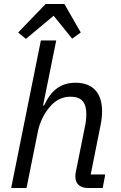

<svg xmlns="http://www.w3.org/2000/svg" viewBox="-20 -943 605 963"><path d="M209 -923 71 -780 110 -748 249 -864 342 -749 385 -780 303 -923ZM36 0H113L171 -288C179 -329 205 -383 239 -417C267 -445 297 -458 334 -458C389 -458 413 -429 413 -371C413 -359 412 -338 408 -318L360 -79C358 -69 358 -64 358 -58C358 -18 384 0 422 0H495L508 -68H435L485 -318C490 -343 492 -366 492 -385C492 -474 448 -528 359 -528C285 -528 237 -491 201 -414H196L262 -740H185Z"/></svg>

Font: LVC Sans
Style: Italic
Weight: 400
Italic angle: -11.31°
Designer: Mike Abbink, Paul van der Laan, Pieter van Rosmalen
Foundry: Bold Monday
Version: Version 3.0